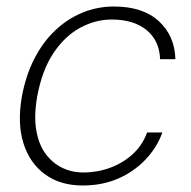

<svg xmlns="http://www.w3.org/2000/svg" viewBox="-20 -558 587 590"><path d="M234 12Q165 12 118 -22.5Q71 -57 52 -118Q33 -179 47 -260Q59 -326 85.5 -377.5Q112 -429 149.5 -464.5Q187 -500 233 -519Q279 -538 330 -538Q419 -538 468 -493Q517 -448 519 -376H472Q470 -433 430.5 -465.5Q391 -498 323 -498Q273 -498 226 -472.5Q179 -447 144 -394.5Q109 -342 94 -260Q84 -201 91.5 -157.5Q99 -114 120 -85.5Q141 -57 171 -42.5Q201 -28 236 -28Q279 -28 318.5 -42.5Q358 -57 388 -84.5Q418 -112 432 -151H479Q462 -104 426.5 -67Q391 -30 342.5 -9Q294 12 234 12Z"/></svg>

Font: DM Sans 9pt ExtraLight
Style: Italic
Weight: 250
Italic angle: -10°
Version: Version 4.004;gftools[0.9.30]